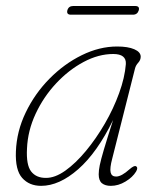

<svg xmlns="http://www.w3.org/2000/svg" viewBox="-20 -612 537 640"><path d="M354 -83Q345.5 -51 348.8 -37.2Q352 -23.5 367 -23.5Q385 -23.5 412 -48Q427 -61 433 -58Q441.5 -53.5 433.5 -40Q422 -21 398.2 -6.8Q374.5 7.5 349.5 7.5Q330.5 7.5 319.8 -1.2Q309 -10 309 -31Q309 -44 312.5 -61.2Q316 -78.5 326.2 -113.2Q336.5 -148 357 -212Q304 -103.5 240.8 -48Q177.5 7.5 117 7.5Q77.5 7.5 54 -18.8Q30.5 -45 33 -107Q35.5 -174.5 65.8 -237.2Q96 -300 144.8 -349.5Q193.5 -399 252.5 -428Q311.5 -457 370.5 -457Q406.5 -457 427.8 -447.8Q449 -438.5 449 -423Q449 -412 440.8 -403Q432.5 -394 430 -383.5ZM70 -117Q67 -62 83.8 -40.5Q100.5 -19 132.5 -19Q163 -18.5 197.8 -43.2Q232.5 -68 266.5 -109Q300.5 -150 329.5 -200Q358.5 -250 377.2 -301.8Q396 -353.5 399.5 -398.5Q401.5 -432 357.5 -432Q308.5 -432 258.8 -405.5Q209 -379 167 -334Q125 -289 98.8 -232.8Q72.5 -176.5 70 -117ZM204.5 -577.5Q208.5 -592 224 -592H430.5Q446.5 -592 442.5 -577.5Q438 -563 423 -563H216.5Q201 -563 204.5 -577.5Z"/></svg>

Font: Fraunces 9pt Soft Thin
Style: Italic
Weight: 100
Italic angle: -16°
Version: Version 1.000;[b76b70a41]